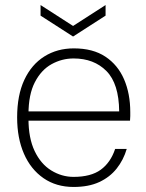

<svg xmlns="http://www.w3.org/2000/svg" viewBox="-20 -730 580 762"><path d="M272 12Q203 12 152.5 -23Q102 -58 75 -120Q48 -182 48 -264Q48 -352 76.5 -413Q105 -474 156 -506Q207 -538 273 -538Q349 -538 398.5 -505Q448 -472 472.5 -415Q497 -358 497 -285Q497 -277 497 -269.5Q497 -262 496 -251H79V-288H453Q452 -398 402.5 -448Q353 -498 272 -498Q226 -498 185 -475.5Q144 -453 118.5 -404Q93 -355 93 -276V-259Q93 -182 117.5 -130.5Q142 -79 183.5 -53.5Q225 -28 272 -28Q341 -28 380 -56.5Q419 -85 437 -139H483Q470 -95 443 -61Q416 -27 374 -7.5Q332 12 272 12ZM270 -585 141 -668V-710L270 -627L399 -710V-668Z"/></svg>

Font: DM Sans 9pt ExtraLight
Style: Regular
Weight: 250
Version: Version 4.004;gftools[0.9.30]